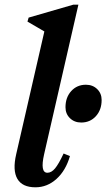

<svg xmlns="http://www.w3.org/2000/svg" viewBox="-20 -785 453 818"><path d="M131 13Q75 13 54 -23Q33 -59 49 -128L169 -651L97 -693L102 -710L292 -765H314L168 -128Q150 -49 182 -49Q199 -49 214.5 -67.5Q230 -86 251 -131L278 -120Q260 -58 220.5 -22.5Q181 13 131 13ZM326 -263Q297 -263 278 -281.5Q259 -300 259 -328Q259 -370 283.5 -397Q308 -424 346 -424Q375 -424 394 -405.5Q413 -387 413 -359Q413 -317 388.5 -290Q364 -263 326 -263Z"/></svg>

Font: Platypi Medium
Style: Italic
Weight: 500
Italic angle: -13°
Designer: David Sargent
Foundry: Bolt Cutter Type
Version: Version 1.200; ttfautohint (v1.8.4.7-5d5b)